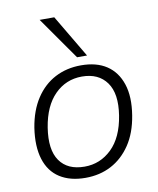

<svg xmlns="http://www.w3.org/2000/svg" viewBox="-85 -817 732 891"><g transform="rotate(-10 281.0 -371.5)"><path d="M246 8Q174 8 125.5 -23Q77 -54 58 -115Q39 -176 52 -262Q65 -342 101.5 -397.5Q138 -453 192.5 -481.5Q247 -510 315 -510Q388 -510 435.5 -478.5Q483 -447 503 -386.5Q523 -326 509 -240Q496 -159 459 -104Q422 -49 368 -20.5Q314 8 246 8ZM251 -44Q325 -44 379 -96.5Q433 -149 449 -250Q465 -351 426.5 -404.5Q388 -458 310 -458Q235 -458 182 -405Q129 -352 113 -252Q97 -150 134 -97Q171 -44 251 -44ZM304 -550 163 -751H232L351 -550Z"/></g></svg>

Font: Mulish ExtraLight Light
Style: Italic
Weight: 300
Italic angle: -9°
Version: Version 3.603